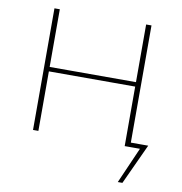

<svg xmlns="http://www.w3.org/2000/svg" viewBox="-91 -743 968 1023"><g transform="rotate(10 392.5 -231.5)"><path d="M641 0V-24H740L728 0ZM614 195 710 -24H740L639 195ZM617 0V-658H646V0ZM121 0V-658H150V0ZM133 -322V-346H636V-322Z"/></g></svg>

Font: Ysabeau Office Thin
Style: Regular
Weight: 250
Designer: Christian Thalmann (Catharsis Fonts)
Version: Version 2.001;gftools[0.9.30]; featfreeze: tnum,lnum,ss02